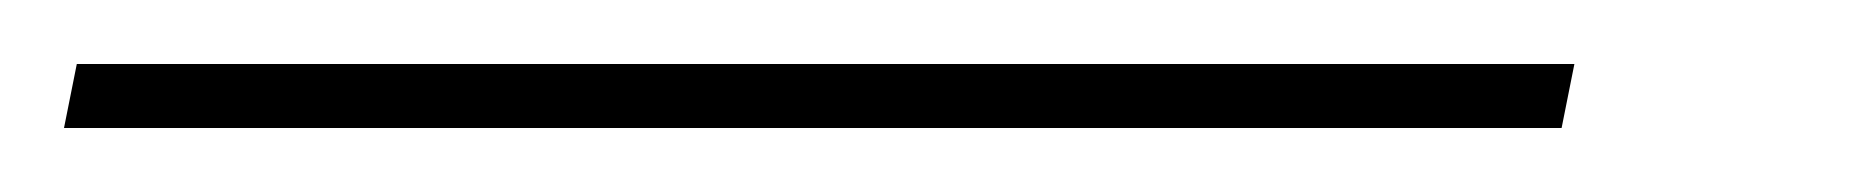

<svg xmlns="http://www.w3.org/2000/svg" viewBox="-105 72 584 60"><path d="M-85 112 -81 92H387L383 112Z"/></svg>

Font: Noto Serif Display ExtraLight
Style: Italic
Weight: 200
Italic angle: -12°
Designer: Monotype Design Team
Foundry: Monotype Imaging Inc.
Version: Version 2.009